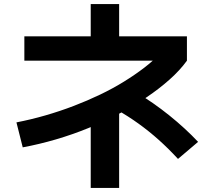

<svg xmlns="http://www.w3.org/2000/svg" viewBox="-20 -833 1040 946"><path d="M61 -230Q133 -244 204 -264.5Q275 -285 343 -311Q411 -337 473.5 -367Q536 -397 591 -431Q646 -465 691.5 -500Q737 -535 771 -571L806 -534H100V-654H427V-813H567V-654H901V-534Q867 -487 816 -441.5Q765 -396 702 -353.5Q639 -311 566.5 -272.5Q494 -234 415.5 -202Q337 -170 255 -146Q173 -122 92 -107ZM427 93V-305H567V93ZM857 -50Q810 -101 762.5 -143.5Q715 -186 663 -223.5Q611 -261 551 -295L651 -378Q735 -328 814 -264.5Q893 -201 956 -134Z"/></svg>

Font: M PLUS 2 Thin
Style: Bold
Weight: 700
Version: Version 1.001